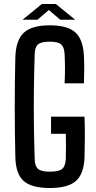

<svg xmlns="http://www.w3.org/2000/svg" viewBox="-20 -935 480 963"><path d="M230 8Q138 8 98.5 -27.5Q59 -63 57 -146Q54 -268 54 -399Q54 -530 57 -650Q60 -734 99.5 -771Q139 -808 230 -808Q319 -808 358 -772.5Q397 -737 401 -654Q404 -586 401 -517H304Q306 -557 306 -590.5Q306 -624 304 -664Q302 -699 286.5 -712.5Q271 -726 230 -726Q187 -726 171 -712.5Q155 -699 154 -664Q151 -570 150 -485Q149 -400 150 -315Q151 -230 154 -137Q155 -101 171 -87.5Q187 -74 230 -74Q275 -74 291.5 -87.5Q308 -101 310 -137Q312 -200 310 -264H236V-350H404Q406 -292 405.5 -242Q405 -192 404 -146Q401 -63 361 -27.5Q321 8 230 8ZM93 -836 190 -915H260L357 -836H282L225 -885L168 -836Z"/></svg>

Font: Big Shoulders Text SemiBold
Style: Regular
Weight: 600
Designer: Patric King
Foundry: XO Type Co
Version: Version 1.000; ttfautohint (v1.8.2)